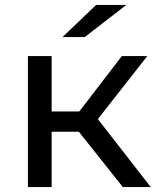

<svg xmlns="http://www.w3.org/2000/svg" viewBox="-20 -757 638 777"><path d="M477 0 299 -224H189V0H93V-530H189V-306H301L473 -530H576L376 -275L590 0ZM233 -607 369 -737H491L323 -607Z"/></svg>

Font: Montserrat Medium
Style: Regular
Weight: 500
Designer: Julieta Ulanovsky
Foundry: Julieta Ulanovsky
Version: Version 9.000; ttfautohint (v1.8.4.7-5d5b)